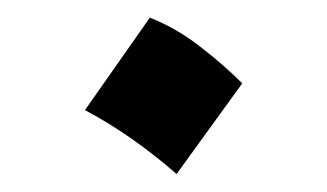

<svg xmlns="http://www.w3.org/2000/svg" viewBox="-20 -423 365 214"><path d="M147 -403.3 74.7 -300.3Q103 -285.2 129.2 -266.6Q155.3 -248 176.8 -229L250 -330.1Q228.5 -351.6 202.1 -371.8Q175.8 -392.1 147 -403.3Z"/></svg>

Font: Pinar VF
Style: Regular
Weight: 300
Designer: Amin Abedi
Version: Version 2.000